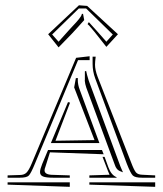

<svg xmlns="http://www.w3.org/2000/svg" viewBox="-20 -748 617 728"><path d="M568.4 -56.6V-39.6L318.8 -47.9V-56.6ZM244.6 -56.6V-39.6L8.8 -47.9V-56.6ZM237.8 -360.8 245.6 -358.9 190.4 -214.4 338.4 -216.8 261.2 -416.5 267.6 -451.7H275.4V-450.2Q274.9 -449.2 274.9 -445.8Q274.9 -426.3 282.7 -406.7L356.9 -205.6H172.9ZM368.7 -153.3H376.5L391.1 -113.3Q401.9 -84 421.9 -76.2V-74.2H318.8V-83L395.5 -85.4L389.6 -99.1ZM373 -163.1 169.4 -170.4 151.9 -114.7Q148.9 -107.4 148.9 -102.1Q148.9 -85 181.6 -85L244.6 -83V-74.2H181.6Q154.3 -74.2 143.1 -78.9Q131.8 -83.5 131.8 -95.7Q131.8 -106 140.1 -126.5L162.1 -179.2H366.7ZM319.8 -534.7V-520H275.9L112.3 -127Q97.2 -90.3 89.1 -82.3Q81.1 -74.2 55.2 -74.2H8.8V-83L55.2 -84.5Q71.3 -84.5 80.3 -93.3Q89.4 -102.1 100.6 -128.9L268.6 -528.8ZM331.1 -533.2H342.8Q340.3 -513.7 340.3 -502.9Q340.3 -482.9 350.1 -457L477.1 -132.3Q488.3 -102.5 495.6 -94.2Q502.9 -85.9 519.5 -85.4L568.4 -83V-74.2H518.6Q492.2 -74.2 483.6 -82.5Q475.1 -90.8 460.9 -127L340.8 -451.2Q331.1 -478 331.1 -505.9V-514.6ZM301.8 -477.5 306.6 -479Q308.6 -467.8 316.4 -442.4L436.5 -117.2Q438.5 -111.8 441.9 -104.5Q445.3 -97.2 446.3 -94.7Q444.8 -95.2 440.7 -96.9Q436.5 -98.6 435.1 -99.1Q433.6 -99.6 430.7 -101.3Q427.7 -103 426.3 -104.5Q424.8 -106 422.6 -108.6Q420.4 -111.3 418.7 -114.7Q417 -118.2 415.5 -122.6L394.5 -179.2L307.1 -416Q302.7 -428.7 301.3 -442.9L301.8 -443.4ZM299.3 -671.9Q293 -664.1 275.1 -644.8Q257.3 -625.5 252.4 -620.1L202.1 -568.4L162.6 -618.2L279.3 -728L310.5 -725.6L427.2 -618.2L383.3 -570.3L338.4 -627Q334 -631.8 325.9 -641.8Q317.9 -651.9 312 -656.7L316.9 -664.1Q325.7 -653.8 346.2 -631.8L383.3 -589.8L407.7 -617.2L306.6 -715.8H278.8L177.7 -617.2L202.1 -589.8L239.7 -631.8Q245.6 -638.7 254.9 -648.4Q264.2 -658.2 268.8 -663.3Q273.4 -668.5 278.8 -675Q284.2 -681.6 286.9 -686.3Q289.6 -690.9 290.5 -695.3H294.9Z"/></svg>

Font: FoglihtenNo03
Style: Regular
Weight: 500
Version: Version 0.59